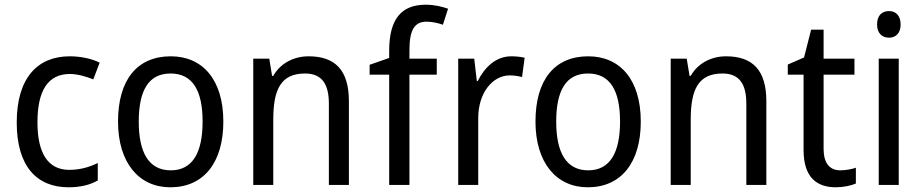

<svg xmlns="http://www.w3.org/2000/svg" viewBox="-20 -785 3913 815"><path d="M271 10C321 10 362 0 395 -19V-93C360 -76 321 -64 274 -64C184 -64 139 -134 139 -266C139 -401 184 -471 277 -471C308 -471 347 -460 376 -448L403 -519C372 -535 325 -546 276 -546C140 -546 51 -455 51 -265C51 -78 137 10 271 10Z M928 -269C928 -448 839 -546 705 -546C562 -546 481 -446 481 -269C481 -95 569 10 703 10C845 10 928 -95 928 -269ZM569 -269C569 -400 610 -473 704 -473C798 -473 840 -400 840 -269C840 -138 798 -62 705 -62C611 -62 569 -138 569 -269Z M1290 -546C1229 -546 1171 -518 1140 -463H1135L1123 -536H1055V0H1140V-278C1140 -408 1174 -473 1275 -473C1345 -473 1376 -430 1376 -345V0H1461V-355C1461 -487 1403 -546 1290 -546Z M1834 -468V-536H1718V-572C1718 -659 1740 -693 1791 -693C1815 -693 1840 -687 1860 -680L1882 -748C1856 -757 1824 -765 1787 -765C1683 -765 1632 -703 1632 -570V-539L1549 -510V-468H1632V0H1718V-468Z M2150 -546C2086 -546 2038 -501 2008 -441H2004L1993 -536H1925V0H2010V-284C2010 -391 2071 -465 2144 -465C2161 -465 2181 -462 2196 -458L2207 -540C2190 -544 2169 -546 2150 -546Z M2700 -269C2700 -448 2611 -546 2477 -546C2334 -546 2253 -446 2253 -269C2253 -95 2341 10 2475 10C2617 10 2700 -95 2700 -269ZM2341 -269C2341 -400 2382 -473 2476 -473C2570 -473 2612 -400 2612 -269C2612 -138 2570 -62 2477 -62C2383 -62 2341 -138 2341 -269Z M3062 -546C3001 -546 2943 -518 2912 -463H2907L2895 -536H2827V0H2912V-278C2912 -408 2946 -473 3047 -473C3117 -473 3148 -430 3148 -345V0H3233V-355C3233 -487 3175 -546 3062 -546Z M3547 -62C3502 -62 3476 -92 3476 -153V-468H3607V-536H3476V-659H3423L3393 -541L3324 -511V-468H3391V-148C3391 -30 3449 10 3528 10C3559 10 3593 3 3613 -6V-73C3596 -67 3570 -62 3547 -62Z M3754 -738C3724 -738 3703 -720 3703 -681C3703 -644 3724 -625 3754 -625C3782 -625 3803 -644 3803 -681C3803 -719 3782 -738 3754 -738ZM3795 -536H3710V0H3795Z"/></svg>

Font: Noto Sans Lao Looped SemiCondensed
Style: Regular
Weight: 400
Width: 4
Designer: Mark Frömberg, Ben Mitchell
Foundry: The Fontpad Ltd
Version: Version 1.003